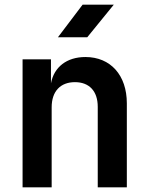

<svg xmlns="http://www.w3.org/2000/svg" viewBox="-20 -805 640 825"><path d="M229 -645H355L469 -785H335ZM77 0H202V-344C202 -413 240 -452 302 -452C363 -452 400 -414 400 -346V0H525V-361C525 -482 455 -560 347 -560C267 -560 212 -517 199 -447V-550H77Z"/></svg>

Font: JetBrains Mono
Style: Bold
Weight: 558
Monospace: yes
Designer: Philipp Nurullin, Konstantin Bulenkov
Foundry: JetBrains
Version: Version 2.305